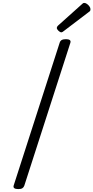

<svg xmlns="http://www.w3.org/2000/svg" viewBox="-20 -1284 641 1318"><path d="M106 14Q87 14 78.5 8Q70 2 74 -11L390 -992Q394 -1004 404 -1009.5Q414 -1015 433 -1015Q451 -1015 459 -1009Q467 -1003 463 -990L147 -10Q143 2 133.5 8Q124 14 106 14ZM402 -1062Q392 -1062 381 -1073Q370 -1084 370 -1092Q370 -1096 371.5 -1099.5Q373 -1103 378 -1108L541 -1254Q545 -1258 549 -1261Q553 -1264 558 -1264Q567 -1264 577 -1257Q587 -1250 594 -1240Q601 -1230 601 -1221Q601 -1215 599.5 -1211Q598 -1207 589 -1201L418 -1071Q413 -1067 409 -1064.5Q405 -1062 402 -1062Z"/></svg>

Font: Playwrite RO Light
Style: Regular
Weight: 300
Version: Version 1.002